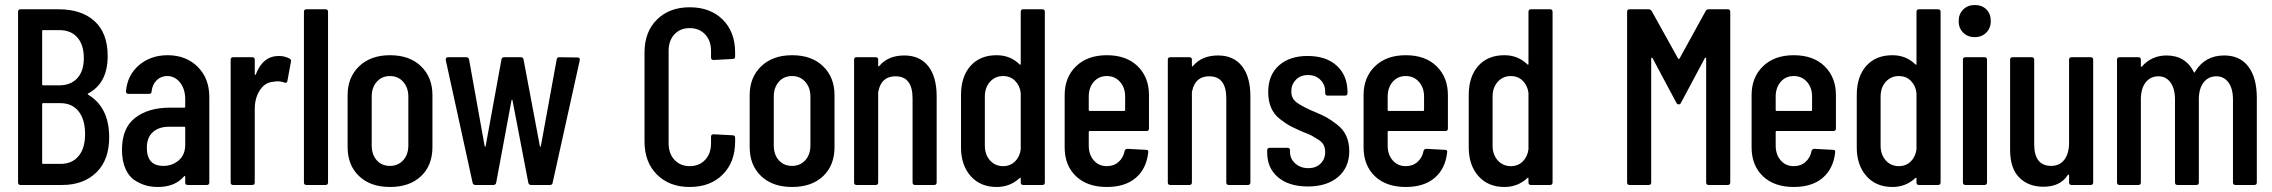

<svg xmlns="http://www.w3.org/2000/svg" viewBox="-20 -737 9054 765"><path d="M415 -193Q416 -101 364.5 -50.5Q313 0 228 0H62Q52 0 52 -10V-690Q52 -700 62 -700H214Q305 -700 357 -652.5Q409 -605 409 -514Q409 -406 332 -365Q327 -362 331 -360Q414 -310 415 -193ZM152 -617Q148 -617 148 -613V-401Q148 -397 152 -397H216Q262 -397 288 -425.5Q314 -454 314 -505Q314 -558 288.5 -587.5Q263 -617 216 -617ZM221 -84Q267 -84 293 -115Q319 -146 319 -203Q319 -261 293 -293.5Q267 -326 221 -326H152Q148 -326 148 -322V-88Q148 -84 152 -84Z M648 -517Q721 -517 767.5 -471Q814 -425 814 -350V-10Q814 0 804 0H728Q718 0 718 -10V-32Q718 -39 713 -34Q677 8 609 8Q584 8 562 2Q540 -4 517 -18.5Q494 -33 480 -64.5Q466 -96 466 -140Q466 -227 518.5 -267.5Q571 -308 656 -308H714Q718 -308 718 -312V-341Q718 -382 697.5 -408Q677 -434 646 -434Q621 -434 604 -417Q587 -400 584 -373Q584 -363 574 -363H492Q482 -363 482 -373Q487 -437 533.5 -477Q580 -517 648 -517ZM631 -76Q666 -76 692 -98Q718 -120 718 -160V-228Q718 -232 714 -232H653Q613 -232 589 -210.5Q565 -189 565 -148Q565 -76 631 -76Z M1091 -514Q1115 -514 1135 -503Q1141 -499 1139 -490L1125 -414Q1124 -405 1113 -408Q1100 -413 1085 -413Q1079 -413 1067 -411Q1035 -408 1015 -377Q995 -346 995 -302V-10Q995 0 985 0H909Q899 0 899 -10V-499Q899 -509 909 -509H985Q995 -509 995 -499V-441Q996 -437 999 -440Q1027 -514 1091 -514Z M1201 0Q1191 0 1191 -10V-690Q1191 -700 1201 -700H1277Q1287 -700 1287 -690V-10Q1287 0 1277 0Z M1365 -151V-358Q1365 -429 1411 -473Q1457 -517 1534 -517Q1612 -517 1657.5 -473Q1703 -429 1703 -358V-151Q1703 -78 1657.5 -35Q1612 8 1534 8Q1456 8 1410.5 -35.5Q1365 -79 1365 -151ZM1534 -76Q1566 -76 1586.5 -98.5Q1607 -121 1607 -158V-352Q1607 -388 1586.5 -411Q1566 -434 1534 -434Q1501 -434 1481 -411Q1461 -388 1461 -352V-158Q1461 -121 1481 -98.5Q1501 -76 1534 -76Z M1874 0Q1865 0 1863 -9L1756 -498V-500Q1756 -509 1765 -509H1838Q1847 -509 1849 -500L1911 -155Q1913 -149 1915 -155L1978 -500Q1979 -509 1989 -509H2055Q2065 -509 2066 -500L2131 -155Q2133 -149 2135 -155L2198 -500Q2199 -509 2209 -509L2281 -508Q2292 -508 2290 -497L2182 -9Q2181 0 2171 0H2096Q2087 0 2085 -9L2022 -337Q2020 -343 2018 -337L1957 -9Q1955 0 1946 0Z M2728 8Q2647 8 2597.5 -41.5Q2548 -91 2548 -173V-528Q2548 -610 2597.5 -659Q2647 -708 2728 -708Q2810 -708 2859.5 -659Q2909 -610 2909 -528V-512Q2909 -502 2899 -502L2823 -498Q2813 -498 2813 -508V-534Q2813 -575 2789.5 -600Q2766 -625 2728 -625Q2690 -625 2667 -600Q2644 -575 2644 -534V-166Q2644 -125 2667.5 -100Q2691 -75 2728 -75Q2766 -75 2789.5 -100Q2813 -125 2813 -166V-192Q2813 -202 2823 -202L2899 -198Q2909 -198 2909 -188V-173Q2909 -91 2859.5 -41.5Q2810 8 2728 8Z M2967 -151V-358Q2967 -429 3013 -473Q3059 -517 3136 -517Q3214 -517 3259.5 -473Q3305 -429 3305 -358V-151Q3305 -78 3259.5 -35Q3214 8 3136 8Q3058 8 3012.5 -35.5Q2967 -79 2967 -151ZM3136 -76Q3168 -76 3188.5 -98.5Q3209 -121 3209 -158V-352Q3209 -388 3188.5 -411Q3168 -434 3136 -434Q3103 -434 3083 -411Q3063 -388 3063 -352V-158Q3063 -121 3083 -98.5Q3103 -76 3136 -76Z M3583 -516Q3645 -516 3678.5 -473.5Q3712 -431 3712 -353V-10Q3712 0 3702 0H3626Q3616 0 3616 -10V-345Q3616 -433 3548 -433Q3492 -433 3480 -374Q3479 -373 3479 -370V-10Q3479 0 3469 0H3393Q3383 0 3383 -10V-499Q3383 -509 3393 -509H3469Q3479 -509 3479 -499V-477Q3479 -468 3485 -476Q3520 -516 3583 -516Z M4047 -690Q4047 -700 4057 -700H4133Q4143 -700 4143 -690V-10Q4143 0 4133 0H4057Q4047 0 4047 -10V-25Q4047 -32 4042 -27Q4004 8 3951 8Q3886 8 3847.5 -35.5Q3809 -79 3809 -150V-358Q3809 -432 3847 -474.5Q3885 -517 3951 -517Q4005 -517 4042 -481Q4047 -476 4047 -483ZM3977 -75Q4005 -75 4024 -93.5Q4043 -112 4047 -142V-367Q4043 -397 4024 -415.5Q4005 -434 3977 -434Q3945 -434 3924.5 -411Q3904 -388 3904 -352V-157Q3904 -121 3924.5 -98Q3945 -75 3977 -75Z M4558 -225Q4558 -215 4548 -215H4322Q4318 -215 4318 -211V-157Q4318 -121 4338 -98Q4358 -75 4390 -75Q4418 -75 4437 -92Q4456 -109 4461 -136Q4464 -144 4472 -144L4546 -140Q4557 -140 4555 -130Q4548 -65 4505.5 -28.5Q4463 8 4390 8Q4312 8 4267 -35Q4222 -78 4222 -150V-358Q4222 -429 4267.5 -473Q4313 -517 4390 -517Q4468 -517 4513 -473Q4558 -429 4558 -358ZM4318 -352V-299Q4318 -295 4322 -295H4459Q4463 -295 4463 -299V-352Q4463 -388 4442.5 -411Q4422 -434 4390 -434Q4358 -434 4338 -411Q4318 -388 4318 -352Z M4833 -516Q4895 -516 4928.5 -473.5Q4962 -431 4962 -353V-10Q4962 0 4952 0H4876Q4866 0 4866 -10V-345Q4866 -433 4798 -433Q4742 -433 4730 -374Q4729 -373 4729 -370V-10Q4729 0 4719 0H4643Q4633 0 4633 -10V-499Q4633 -509 4643 -509H4719Q4729 -509 4729 -499V-477Q4729 -468 4735 -476Q4770 -516 4833 -516Z M5191 6Q5116 6 5072.5 -30.5Q5029 -67 5029 -129V-138Q5029 -148 5039 -148H5110Q5120 -148 5120 -138V-131Q5120 -104 5141 -85.5Q5162 -67 5193 -67Q5223 -67 5241.5 -85Q5260 -103 5260 -131Q5260 -147 5254 -159Q5248 -171 5231.5 -181.5Q5215 -192 5205.5 -197Q5196 -202 5170 -212Q5165 -214 5163 -215Q5134 -228 5119 -236Q5104 -244 5080 -262.5Q5056 -281 5044.5 -308Q5033 -335 5033 -370Q5033 -438 5075.5 -476Q5118 -514 5190 -514Q5264 -514 5306.5 -475Q5349 -436 5349 -369V-366Q5349 -356 5339 -356H5270Q5260 -356 5260 -366V-373Q5260 -400 5241 -419Q5222 -438 5192 -438Q5161 -438 5143 -419Q5125 -400 5125 -373Q5125 -345 5145.5 -329.5Q5166 -314 5209 -295Q5212 -294 5214.5 -293Q5217 -292 5219 -291Q5250 -278 5266 -269Q5282 -260 5307 -241Q5332 -222 5344 -195.5Q5356 -169 5356 -135Q5356 -70 5311.5 -32Q5267 6 5191 6Z M5749 -225Q5749 -215 5739 -215H5513Q5509 -215 5509 -211V-157Q5509 -121 5529 -98Q5549 -75 5581 -75Q5609 -75 5628 -92Q5647 -109 5652 -136Q5655 -144 5663 -144L5737 -140Q5748 -140 5746 -130Q5739 -65 5696.5 -28.5Q5654 8 5581 8Q5503 8 5458 -35Q5413 -78 5413 -150V-358Q5413 -429 5458.5 -473Q5504 -517 5581 -517Q5659 -517 5704 -473Q5749 -429 5749 -358ZM5509 -352V-299Q5509 -295 5513 -295H5650Q5654 -295 5654 -299V-352Q5654 -388 5633.5 -411Q5613 -434 5581 -434Q5549 -434 5529 -411Q5509 -388 5509 -352Z M6070 -690Q6070 -700 6080 -700H6156Q6166 -700 6166 -690V-10Q6166 0 6156 0H6080Q6070 0 6070 -10V-25Q6070 -32 6065 -27Q6027 8 5974 8Q5909 8 5870.5 -35.5Q5832 -79 5832 -150V-358Q5832 -432 5870 -474.5Q5908 -517 5974 -517Q6028 -517 6065 -481Q6070 -476 6070 -483ZM6000 -75Q6028 -75 6047 -93.5Q6066 -112 6070 -142V-367Q6066 -397 6047 -415.5Q6028 -434 6000 -434Q5968 -434 5947.5 -411Q5927 -388 5927 -352V-157Q5927 -121 5947.5 -98Q5968 -75 6000 -75Z M6776 -693Q6779 -700 6788 -700H6864Q6874 -700 6874 -690V-10Q6874 0 6864 0H6788Q6778 0 6778 -10V-505Q6777 -509 6773 -506L6678 -328Q6675 -321 6669 -321Q6662 -321 6659 -328L6564 -506Q6561 -509 6559 -505V-10Q6559 0 6549 0H6473Q6463 0 6463 -10V-690Q6463 -700 6473 -700H6549Q6556 -700 6561 -693L6666 -504Q6667 -502 6669 -502Q6671 -502 6672 -504Z M7295 -225Q7295 -215 7285 -215H7059Q7055 -215 7055 -211V-157Q7055 -121 7075 -98Q7095 -75 7127 -75Q7155 -75 7174 -92Q7193 -109 7198 -136Q7201 -144 7209 -144L7283 -140Q7294 -140 7292 -130Q7285 -65 7242.5 -28.5Q7200 8 7127 8Q7049 8 7004 -35Q6959 -78 6959 -150V-358Q6959 -429 7004.5 -473Q7050 -517 7127 -517Q7205 -517 7250 -473Q7295 -429 7295 -358ZM7055 -352V-299Q7055 -295 7059 -295H7196Q7200 -295 7200 -299V-352Q7200 -388 7179.5 -411Q7159 -434 7127 -434Q7095 -434 7075 -411Q7055 -388 7055 -352Z M7616 -690Q7616 -700 7626 -700H7702Q7712 -700 7712 -690V-10Q7712 0 7702 0H7626Q7616 0 7616 -10V-25Q7616 -32 7611 -27Q7573 8 7520 8Q7455 8 7416.5 -35.5Q7378 -79 7378 -150V-358Q7378 -432 7416 -474.5Q7454 -517 7520 -517Q7574 -517 7611 -481Q7616 -476 7616 -483ZM7546 -75Q7574 -75 7593 -93.5Q7612 -112 7616 -142V-367Q7612 -397 7593 -415.5Q7574 -434 7546 -434Q7514 -434 7493.5 -411Q7473 -388 7473 -352V-157Q7473 -121 7493.5 -98Q7514 -75 7546 -75Z M7848 -717Q7877 -717 7894.5 -699.5Q7912 -682 7912 -653Q7912 -625 7894 -607Q7876 -589 7848 -589Q7820 -589 7802 -607Q7784 -625 7784 -653Q7784 -681 7802 -699Q7820 -717 7848 -717ZM7811 0Q7801 0 7801 -10V-499Q7801 -509 7811 -509H7887Q7897 -509 7897 -499V-10Q7897 0 7887 0Z M8224 -499Q8224 -509 8234 -509H8310Q8320 -509 8320 -499V-10Q8320 0 8310 0H8234Q8224 0 8224 -10V-39Q8223 -43 8219 -40Q8189 7 8122 7Q8062 7 8025.5 -29.5Q7989 -66 7989 -141V-499Q7989 -509 7999 -509H8075Q8085 -509 8085 -499V-162Q8085 -76 8153 -76Q8186 -76 8205 -100.5Q8224 -125 8224 -168Z M8842 -516Q8905 -516 8938.5 -471.5Q8972 -427 8972 -347V-10Q8972 0 8962 0H8887Q8877 0 8877 -10V-340Q8877 -384 8859 -408.5Q8841 -433 8811 -433Q8779 -433 8760 -408.5Q8741 -384 8741 -341V-10Q8741 0 8731 0H8656Q8646 0 8646 -10V-340Q8646 -384 8628 -408.5Q8610 -433 8580 -433Q8548 -433 8529 -408.5Q8510 -384 8510 -341V-10Q8510 0 8500 0H8425Q8415 0 8415 -10V-499Q8415 -509 8425 -509H8500Q8510 -509 8510 -499V-474Q8510 -468 8515 -473Q8554 -516 8612 -516Q8688 -516 8721 -450Q8723 -445 8726 -451Q8727 -452 8727 -453Q8766 -516 8842 -516Z"/></svg>

Font: Barlow Condensed Medium
Style: Regular
Weight: 500
Width: 3
Designer: Jeremy Tribby
Foundry: Tribby Type
Version: Version 1.422;hotconv 1.0.109;makeotfexe 2.5.65596